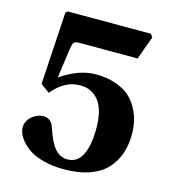

<svg xmlns="http://www.w3.org/2000/svg" viewBox="-103 -753 766 851"><g transform="rotate(15 280.0 -328.0)"><path d="M43 -119.1Q43 -149.9 67.6 -170.9Q92.3 -191.9 119.1 -191.9Q156.2 -191.9 168 -153.8Q189.5 -88.9 213.4 -61.5Q237.3 -34.2 271 -34.2Q315.9 -34.2 337.9 -77.9Q359.9 -121.6 359.9 -200.2Q359.9 -284.2 328.1 -325.2Q296.4 -366.2 242.2 -366.2Q170.9 -366.2 115.2 -297.9L74.2 -328.1L94.2 -659.2L102.1 -668H484.9L495.1 -653.8L456.1 -546.9H189.9Q169.9 -546.9 164.3 -540.3Q158.7 -533.7 154.8 -507.8L136.2 -374Q219.2 -431.2 296.9 -431.2Q348.1 -431.2 388.4 -417Q428.7 -402.8 452.6 -381.1Q476.6 -359.4 492.2 -329.6Q507.8 -299.8 513.4 -272Q519 -244.1 519 -214.8Q519 -167 505.6 -127.4Q492.2 -87.9 463.6 -55.9Q435.1 -23.9 385 -5.9Q335 12.2 267.1 12.2Q216.8 12.2 176.3 1.7Q135.7 -8.8 111.6 -23.9Q87.4 -39.1 71.3 -57.9Q55.2 -76.7 49.1 -92Q43 -107.4 43 -119.1Z"/></g></svg>

Font: Linguistics Pro
Style: Bold
Weight: 700
Designer: Stefan Peev, Context Ltd
Foundry: Stefan Peev, Context Ltd
Version: Version 001.000